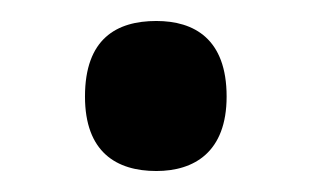

<svg xmlns="http://www.w3.org/2000/svg" viewBox="-20 -156 297 183"><path d="M129 7C165 7 196 -11 196 -64C196 -119 165 -136 129 -136C91 -136 61 -119 61 -64C61 -11 91 7 129 7Z"/></svg>

Font: Noto Serif Telugu Medium
Style: Regular
Weight: 500
Designer: Jelle Bosma - Monotype Design Team
Foundry: Monotype Imaging Inc.
Version: Version 2.005